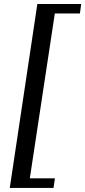

<svg xmlns="http://www.w3.org/2000/svg" viewBox="-20 -776 421 949"><path d="M28.3 152.8 164.6 -756.3H381.3L375 -709.5H251L127.4 105.5H251.5L244.6 152.8Z"/></svg>

Font: Gelasio
Style: Italic
Weight: 400
Italic angle: -8.5°
Designer: Eben Sorkin
Foundry: Eben Sorkin
Version: Version 1.008